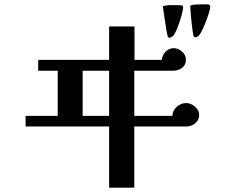

<svg xmlns="http://www.w3.org/2000/svg" viewBox="-20 -860 1040 885"><path d="M483 -326H361V-534H483ZM898 -330Q898 -352 878.5 -368.5Q859 -385 838 -385Q814 -385 794.5 -367.5Q775 -350 775 -326H599V-534H778Q801 -534 819 -547Q837 -560 837 -585Q837 -606 819.5 -622Q802 -638 781 -638Q759 -638 743.5 -622Q728 -606 726 -584H600V-738H483V-584H156V-534H246V-326H98V-277H483V5H599V-277H840Q862 -277 880 -292Q898 -307 898 -330ZM824 -826Q824 -834 818.5 -835Q813 -836 808 -836Q792 -836 773 -836.5Q754 -837 737 -833Q731 -833 731 -829Q731 -826 734 -806.5Q737 -787 740.5 -762.5Q744 -738 747.5 -718.5Q751 -699 752 -696Q754 -686 761 -686Q767 -686 775 -692Q782 -697 790.5 -715Q799 -733 806.5 -755.5Q814 -778 819 -797.5Q824 -817 824 -826ZM949 -829Q949 -840 936 -840Q929 -840 913.5 -840Q898 -840 883 -839Q868 -838 862 -836Q857 -835 857 -830Q857 -825 858.5 -805.5Q860 -786 862.5 -762Q865 -738 867.5 -719.5Q870 -701 871 -698Q873 -688 881 -688Q885 -688 888 -690Q891 -692 894 -694Q901 -699 910 -717Q919 -735 928 -758Q937 -781 943 -800.5Q949 -820 949 -829Z"/></svg>

Font: UoqMunThenKhung
Style: Regular
Weight: 400
Designer: Font-Kai, 金井和夫, 宇文滿月
Foundry: Kazuo Kanai, Moonlit Owen
Version: Version 1.197